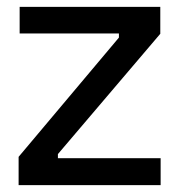

<svg xmlns="http://www.w3.org/2000/svg" viewBox="-20 -537 520 557"><path d="M34 0V-82L325 -428V-440H37V-517H445V-439L148 -90V-78H446V0Z"/></svg>

Font: Bricolage Grotesque 28pt
Style: Regular
Weight: 400
Version: Version 1.001;gftools[0.9.33.dev8+g029e19f]